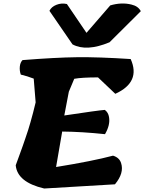

<svg xmlns="http://www.w3.org/2000/svg" viewBox="-20 -1079 826 1099"><path d="M541 -636Q449 -636 405 -628L374 -554L348 -418Q541 -447 580 -450Q600 -435 604 -409Q612 -364 581 -311Q449 -325 336 -326L301 -123Q511 -157 627 -188Q663 -177 673 -146Q692 -89 638 -24L233 0Q79 -36 70 -133Q75 -147 91 -190.5Q107 -234 110.5 -244.5Q114 -255 125.5 -288Q137 -321 141.5 -336Q146 -351 154.5 -379.5Q163 -408 169.5 -434.5Q176 -461 184 -493L173 -629Q134 -644 99 -652Q91 -675 93.5 -698.5Q96 -722 109 -735Q297 -750 420.5 -751.5Q544 -753 728 -741Q787 -609 640 -542ZM607 -837Q475 -782 395 -825L263 -1017Q274 -1040 303 -1051.5Q332 -1063 363 -1056L475 -891L611 -1048Q675 -1067 732 -1053Q771 -1044 786 -1015Z"/></svg>

Font: Tillana ExtraBold
Style: Regular
Weight: 800
Designer: Lipi Raval (Devanagari, Latin), Jonny Pinhorn (Latin)
Foundry: Indian Type Foundry
Version: Version 2.003;PS 1.0;hotconv 1.0.79;makeotf.lib2.5.61930; tt